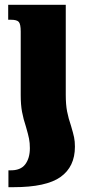

<svg xmlns="http://www.w3.org/2000/svg" viewBox="-20 -512 360 797"><path d="M66 -381Q66 -412 58 -421Q50 -430 26 -430H14V-492H253V-118Q253 -78 258.5 -49.5Q264 -21 275 11Q284 41 287.5 58Q291 75 291 97Q291 180 231.5 222.5Q172 265 36 265H15V195H22Q65 196 84.5 170.5Q104 145 104 103Q104 81 100.5 63.5Q97 46 88 15Q77 -18 71.5 -47.5Q66 -77 66 -117Z"/></svg>

Font: Noto Serif Armenian Black
Style: Regular
Weight: 900
Designer: Monotype Design team
Foundry: Monotype Imaging Inc.
Version: Version 1.000